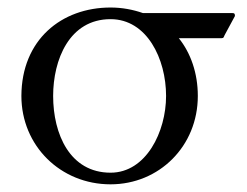

<svg xmlns="http://www.w3.org/2000/svg" viewBox="-20 -474 654 508"><path d="M272.5 13.7C400.9 13.7 503.4 -86.9 503.4 -220.2C503.4 -280.8 484.4 -334 453.1 -373H566.4C572.3 -373 571.8 -376 574.2 -380.9L601.6 -431.6C601.6 -437.5 600.6 -439.5 593.8 -439.5H357.9C331.5 -448.7 302.7 -454.1 272.5 -454.1C142.6 -454.1 37.1 -368.7 36.6 -220.2C36.6 -88.4 140.1 13.7 272.5 13.7ZM419.4 -220.2C419.4 -125.5 366.7 -17.1 272.5 -17.1C165 -17.1 120.6 -119.1 120.6 -220.2C120.6 -315.4 163.1 -423.3 272.5 -423.3C368.7 -423.3 419.4 -318.4 419.4 -220.2Z"/></svg>

Font: Cardo
Style: Italic
Weight: 400
Designer: David J. Perry
Foundry: David J. Perry
Version: Version 0.99